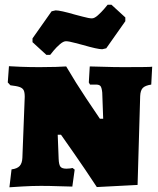

<svg xmlns="http://www.w3.org/2000/svg" viewBox="-20 -789 670 815"><path d="M414 -396Q412 -416 407 -423Q402 -430 387 -430H362L357 -439L361 -507Q377 -507 420 -505.5Q463 -504 506 -504Q626 -504 626 -506L622 -430Q596 -426 586 -415.5Q576 -405 575 -381L564 -4L391 5Q339 -74 295 -137Q251 -200 239 -217H225L229 -114Q230 -90 236.5 -81.5Q243 -73 262 -73Q270 -73 277.5 -74Q285 -75 288 -76L297 -69L287 3Q271 3 230.5 1.5Q190 0 154 0Q117 0 74.5 2.5Q32 5 20 6L29 -70Q53 -73 63.5 -84.5Q74 -96 75 -119L85 -378Q85 -397 80.5 -406Q76 -415 63.5 -419.5Q51 -424 24 -427L13 -439L18 -508Q29 -507 68 -505.5Q107 -504 148 -504Q185 -504 217.5 -505Q250 -506 261 -507Q302 -437 346.5 -370.5Q391 -304 404 -285H418ZM118 -610V-626L199 -741L216 -745Q236 -745 298 -727Q303 -726 330.5 -718.5Q358 -711 370 -711Q381 -711 395.5 -724Q410 -737 422 -751Q434 -765 437 -769H453L512 -715V-699L431 -584L414 -580Q394 -580 332 -598Q327 -599 299.5 -606.5Q272 -614 260 -614Q249 -614 234 -601Q219 -588 207.5 -574Q196 -560 193 -556H177Z"/></svg>

Font: Alegreya SC Black
Style: Regular
Weight: 900
Designer: Juan Pablo del Peral
Foundry: Huerta Tipografica
Version: Version 2.007; ttfautohint (v1.6)